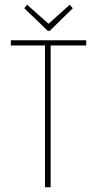

<svg xmlns="http://www.w3.org/2000/svg" viewBox="-20 -795 415 815"><path d="M171 0V-602H26V-624H346V-602H195V0ZM276 -775 289 -760 191 -664H183L83 -760L95 -775L186 -694Z"/></svg>

Font: Inconsolata Condensed ExtraLight
Style: Regular
Weight: 200
Width: 3
Monospace: yes
Designer: Raph Levien, Cyreal, Brenton Simpson
Foundry: Raph Levien, Cyreal, Google
Version: Version 3.100; ttfautohint (v1.8.4.7-5d5b)